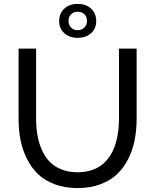

<svg xmlns="http://www.w3.org/2000/svg" viewBox="-20 -959 795 984"><path d="M377.9 -939Q420.4 -939 446.8 -914.8Q473.1 -890.6 473.1 -851.1Q473.1 -812.5 446.8 -788.8Q420.4 -765.1 377.9 -765.1Q336.4 -765.1 309.8 -788.8Q283.2 -812.5 283.2 -851.1Q283.2 -890.6 309.6 -914.8Q335.9 -939 377.9 -939ZM331.1 -851.1Q331.1 -831.1 344.5 -817.6Q357.9 -804.2 377.9 -804.2Q397.5 -804.2 411.6 -817.4Q425.8 -830.6 425.8 -851.1Q425.8 -873.5 412.4 -886.2Q398.9 -898.9 377.9 -898.9Q357.9 -898.9 344.5 -886.2Q331.1 -873.5 331.1 -851.1ZM377.9 4.9Q312 4.9 259.8 -14.9Q207.5 -34.7 173.6 -67.9Q139.6 -101.1 116.9 -147.2Q94.2 -193.4 84.7 -243.9Q75.2 -294.4 75.2 -351.1V-710H165V-351.1Q165 -307.1 171.4 -268.6Q177.7 -230 193.1 -194.1Q208.5 -158.2 232.2 -132.6Q255.9 -106.9 293 -91.6Q330.1 -76.2 377 -76.2Q411.6 -76.2 440.7 -84.2Q469.7 -92.3 491.5 -106.7Q513.2 -121.1 530 -141.6Q546.9 -162.1 558.1 -185.5Q569.3 -209 576.4 -237.1Q583.5 -265.1 586.7 -293Q589.8 -320.8 589.8 -351.1V-710H680.2V-351.1Q680.2 -292 669.9 -240.2Q659.7 -188.5 636.5 -143.1Q613.3 -97.7 578.6 -65.2Q543.9 -32.7 492.7 -13.9Q441.4 4.9 377.9 4.9Z"/></svg>

Font: Rawline Medium
Style: Regular
Weight: 500
Designer: Matt McInerney, Pablo Impallari, Rodrigo Fuenzalida
Foundry: Matt McInerney, Pablo Impallari, Rodrigo Fuenzalida
Version: Version 4.020;PS 004.020;hotconv 1.0.88;makeotf.lib2.5.64775